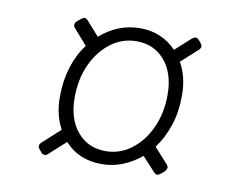

<svg xmlns="http://www.w3.org/2000/svg" viewBox="-50 -564 596 485"><g transform="rotate(10 247.5 -322.0)"><path d="M92 -143Q85 -143 82 -148L77 -154Q73 -158 73 -163Q73 -167 78 -172L123 -213Q103 -249 104 -297Q104 -336 115 -371Q126 -406 146 -432L111 -472Q108 -475 108 -479Q108 -486 114 -490L121 -496Q127 -501 131 -501Q135 -501 139 -497L172 -460Q193 -479 219 -489.5Q245 -500 274 -500Q330 -500 367 -461L407 -497Q412 -501 415 -501Q421 -501 425 -496L430 -490Q434 -485 434 -481Q434 -477 429 -472L387 -434Q408 -397 407 -348Q407 -308 395.5 -273.5Q384 -239 364 -212L400 -172Q403 -168 403 -165Q403 -164 401.5 -160.5Q400 -157 397 -154L390 -148Q383 -143 380 -143Q376 -143 372 -147L338 -184Q317 -166 291 -155.5Q265 -145 237 -145Q178 -145 142 -185L100 -147Q96 -143 92 -143ZM241 -179Q277 -179 306.5 -201Q336 -223 353.5 -261Q371 -299 371 -346Q371 -401 343.5 -433.5Q316 -466 271 -466Q234 -466 204.5 -443.5Q175 -421 158 -383.5Q141 -346 141 -299Q141 -244 168.5 -211.5Q196 -179 241 -179Z"/></g></svg>

Font: Asap Semi Condensed Semi Condensed Thin
Style: Italic
Weight: 100
Width: 4
Italic angle: -6°
Designer: Pablo Cosgaya
Foundry: Omnibus-Type
Version: Version 3.001; ttfautohint (v1.8.4.7-5d5b)